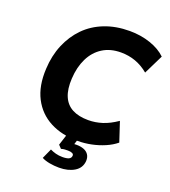

<svg xmlns="http://www.w3.org/2000/svg" viewBox="-161 -834 1023 1152"><g transform="rotate(20 350.5 -258.0)"><path d="M399 11Q298 11 222.5 -28.5Q147 -68 107.5 -144.5Q68 -221 74 -331Q78 -416 107.5 -486.5Q137 -557 187.5 -608.5Q238 -660 309.5 -688Q381 -716 469 -716Q540 -716 601.5 -695Q663 -674 701 -637L640 -513Q600 -546 556.5 -561.5Q513 -577 464 -577Q396 -577 347 -546Q298 -515 270.5 -459Q243 -403 239 -329Q235 -261 254 -216Q273 -171 314 -149.5Q355 -128 416 -128Q461 -128 505 -142Q549 -156 597 -189L638 -65Q609 -41 569.5 -24Q530 -7 486.5 2Q443 11 399 11ZM349 200Q318 200 288 194.5Q258 189 238 178L267 114Q283 122 303 127.5Q323 133 347 133Q373 133 387 126.5Q401 120 402 105Q403 95 393 90Q383 85 365 85Q357 85 345.5 85.5Q334 86 322 90L303 70L332 -20H405L380 59L348 43Q360 39 374.5 37Q389 35 402 35Q428 35 448 42.5Q468 50 479 66Q490 82 489 106Q486 152 446.5 176Q407 200 349 200Z"/></g></svg>

Font: Nunito Sans 10pt ExtraBold
Style: Italic
Weight: 800
Italic angle: -9°
Designer: Vernon Adams
Foundry: Vernon Adams
Version: Version 3.101;gftools[0.9.27]